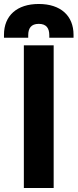

<svg xmlns="http://www.w3.org/2000/svg" viewBox="-63 -937 390 966"><path d="M-43 -762V-747H79V-760C79 -794 93 -817 132 -817C171 -817 185 -794 185 -760V-747H307V-762C307 -858 242 -917 132 -917C22 -917 -43 -858 -43 -762ZM57 -709V9H207V-709Z"/></svg>

Font: Kalas SG
Style: Bold
Weight: 700
Designer: Kalas
Foundry: Kalas
Version: Version 2.000;FEAKit 1.0